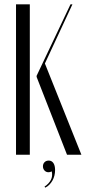

<svg xmlns="http://www.w3.org/2000/svg" viewBox="-20 -719 401 892"><path d="M118.5 -699H54.4V0H118.5ZM291.4 0H358.2L188.6 -424L316.6 -699H307.6L150.1 -366.9V-361.6ZM220.5 77.2Q225.5 99.6 216.1 117.2Q206.8 134.9 186.9 148L190.1 152.8Q200.6 147.9 209.2 139.1Q217.8 130.4 223.7 119.8Q229.6 109.2 232.8 96.8Q235.9 84.2 235.9 71.2Q235.9 49.9 228 38.4Q220.1 27 206.5 27Q194.2 27 186.9 34.6Q179.5 42.1 179.5 53.8Q179.5 65.2 186.8 73.2Q194.1 81.2 205.4 81.2Q209 81.2 212.4 80.3Q215.9 79.4 220.5 77.2Z"/></svg>

Font: Moniqa Black
Style: Regular
Weight: 900
Designer: Rajesh Rajput
Foundry: Rajesh Rajput
Version: Version 1.000